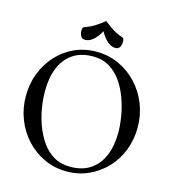

<svg xmlns="http://www.w3.org/2000/svg" viewBox="-124 -950 950 1061"><g transform="rotate(15 351.0 -419.0)"><path d="M345 -671Q415 -671 474.5 -643.5Q534 -616 578.5 -568Q623 -520 647.5 -457.5Q672 -395 672 -325Q672 -255 648 -193.5Q624 -132 580.5 -86.5Q537 -41 479.5 -15Q422 11 355 11Q285 11 226 -16.5Q167 -44 123 -91.5Q79 -139 54.5 -201.5Q30 -264 30 -334Q30 -403 53 -463.5Q76 -524 118.5 -571Q161 -618 218.5 -644.5Q276 -671 345 -671ZM333 -641Q264 -641 218 -609.5Q172 -578 148.5 -521.5Q125 -465 125 -389Q125 -344 133 -293.5Q141 -243 159 -194.5Q177 -146 205 -106Q233 -66 273 -42.5Q313 -19 366 -19Q437 -19 483.5 -51Q530 -83 553 -139.5Q576 -196 576 -270Q576 -311 568 -360.5Q560 -410 542.5 -459.5Q525 -509 497 -550Q469 -591 428.5 -616Q388 -641 333 -641ZM352 -790Q343 -773 330 -756.5Q317 -740 300.5 -729Q284 -718 264 -718Q248 -718 240.5 -731Q233 -744 233 -761Q233 -769 234.5 -775Q236 -781 242 -784Q262 -791 277.5 -798.5Q293 -806 310 -817.5Q327 -829 352 -849Q377 -829 394 -817.5Q411 -806 426.5 -798.5Q442 -791 462 -784Q468 -781 469.5 -775Q471 -769 471 -761Q471 -744 463.5 -731Q456 -718 440 -718Q420 -718 403.5 -729Q387 -740 374 -756.5Q361 -773 352 -790Z"/></g></svg>

Font: Young Serif Light
Style: Regular
Weight: 300
Designer: Bastien Sozeau
Foundry: NBR — Bastien Sozeau
Version: Version 5.001